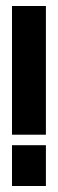

<svg xmlns="http://www.w3.org/2000/svg" viewBox="-20 -620 193 640"><path d="M20 -171V-600H133V-171ZM20 0V-136H133V0Z"/></svg>

Font: Karantina
Style: Bold
Weight: 700
Designer: Rony Koch
Foundry: Rony Koch
Version: Version 1.000; ttfautohint (v1.8.3)